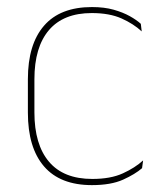

<svg xmlns="http://www.w3.org/2000/svg" viewBox="-20 -515 466 544"><path d="M240.5 9.5Q150.5 9.5 104.8 -43.5Q59 -96.5 59 -196V-290.5Q59 -389.5 104.8 -442.2Q150.5 -495 240.5 -495Q275.5 -495 302 -487.5Q328.5 -480 347.8 -469.2Q367 -458.5 379 -447.5L381.5 -426Q358.5 -447.5 324.2 -462.8Q290 -478 240 -478Q160 -478 118.8 -429.8Q77.5 -381.5 77.5 -290.5V-196.5Q77.5 -105.5 118.8 -56.8Q160 -8 241.5 -8Q293.5 -8 328 -23.8Q362.5 -39.5 385.5 -60.5L382.5 -38.5Q363 -21.5 328.8 -6Q294.5 9.5 240.5 9.5Z"/></svg>

Font: Anek Tamil Medium Thin
Style: Regular
Weight: 250
Version: Version 1.003